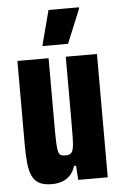

<svg xmlns="http://www.w3.org/2000/svg" viewBox="-52 -746 502 791"><g transform="rotate(-5 199.0 -350.0)"><path d="M131 8Q100 8 80.5 -1.5Q61 -11 50.5 -32Q40 -53 36.5 -86Q33 -119 33 -166V-510H162V-229Q162 -186 163 -160.5Q164 -135 167.5 -123Q171 -111 178 -108Q185 -105 197 -105Q210 -105 217.5 -110Q225 -115 228.5 -130Q232 -145 232.5 -175.5Q233 -206 233 -257V-510H362V0H240L236 -59H228Q220 -34 205.5 -19.5Q191 -5 172 1.5Q153 8 131 8ZM142 -562V-567L179 -708H305V-703L247 -562Z"/></g></svg>

Font: Saira ExtraCondensed ExtraBold
Style: Regular
Weight: 800
Width: 2
Designer: Hector Gatti with collaboration of the Omnibus-Type team
Foundry: Omnibus-Type
Version: Version 1.101